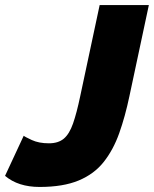

<svg xmlns="http://www.w3.org/2000/svg" viewBox="-68 -730 610 761"><path d="M89 11Q4 11 -48 -33L26 -192Q30 -188 58 -175Q86 -162 126 -162Q163 -162 185 -180.5Q207 -199 221.5 -240.5Q236 -282 250 -349L327 -710H522L445 -349Q428 -268 404.5 -202Q381 -136 343 -88Q305 -40 243.5 -14.5Q182 11 89 11Z"/></svg>

Font: Raleway Black
Style: Italic
Weight: 900
Italic angle: -12°
Designer: Matt McInerney, Pablo Impallari, Rodrigo Fuenzalida
Foundry: Matt McInerney, Pablo Impallari, Rodrigo Fuenzalida
Version: Version 4.101;RELEASE